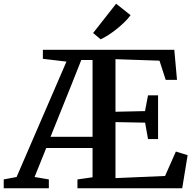

<svg xmlns="http://www.w3.org/2000/svg" viewBox="-61 -1010 1036 1030"><path d="M-41 0V-47.5L28 -60.5L295.5 -679.5L169 -694.5V-743H874L888.5 -581.5H828L794.5 -684.5L558.5 -692.5V-410.5L717 -414L733 -498.5H787V-264H733L717.5 -352L558.5 -355V-54.5L824.5 -66L882.5 -197L945.5 -177.5L916.5 0H354.5V-47.5L435.5 -59V-216H187L124.5 -60.5L201 -47.5V0ZM210 -276H435.5V-688H375L322 -554.5ZM478.5 -799.5 438.5 -833 562 -990 639.5 -928.5Q626 -910 606.5 -891Q587 -872 564.8 -854.2Q542.5 -836.5 520.5 -822.2Q498.5 -808 479.5 -799.5Z"/></svg>

Font: Merriweather 36pt SemiBold
Style: Regular
Weight: 600
Version: Version 2.100